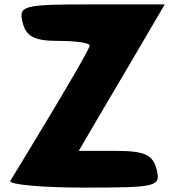

<svg xmlns="http://www.w3.org/2000/svg" viewBox="-20 -903 797 873"><path d="M83 -800C99 -736 138 -717 246 -717C325 -717 388 -708 388 -696C388 -671 36 -95 27 -81C17 -64 169 -50 361 -50C694 -50 712 -54 692 -133C675 -200 637 -217 504 -217H338L454 -415C518 -523 607 -674 650 -748L729 -883H396C84 -883 63 -878 83 -800Z"/></svg>

Font: Hussar Skorodowane
Style: Bold
Weight: 700
Foundry: Cannot Into Space Fonts
Version: Version 0.892